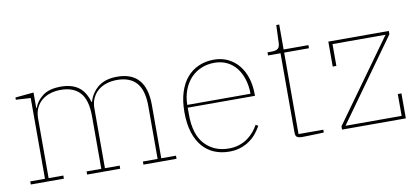

<svg xmlns="http://www.w3.org/2000/svg" viewBox="-63 -864 2386 1091"><g transform="rotate(-10 1129.5 -319.0)"><path d="M40 -18H125V-484L40 -489V-502L146 -512V-423H149Q162 -461 199 -489.5Q236 -518 304 -518Q367 -518 405.5 -490Q444 -462 461 -402H464Q479 -453 519.5 -485.5Q560 -518 629 -518Q796 -518 796 -325V-18H881V0H690V-18H775V-322Q775 -415 737 -457.5Q699 -500 625 -500Q594 -500 566 -491.5Q538 -483 517 -466Q496 -449 483.5 -423Q471 -397 471 -363V-18H556V0H365V-18H450V-322Q450 -415 412 -457.5Q374 -500 300 -500Q269 -500 241 -491.5Q213 -483 192 -466Q171 -449 158.5 -423Q146 -397 146 -363V-18H231V0H40Z M1185 12Q1138 12 1099 -4Q1060 -20 1031.5 -52.5Q1003 -85 987 -135Q971 -185 971 -253Q971 -317 986.5 -366.5Q1002 -416 1030.5 -449.5Q1059 -483 1099 -500.5Q1139 -518 1187 -518Q1232 -518 1268 -500.5Q1304 -483 1329.5 -452Q1355 -421 1368.5 -378Q1382 -335 1382 -284V-275H994V-234Q994 -120 1047 -63Q1100 -6 1185 -6Q1218 -6 1245 -15Q1272 -24 1293 -39Q1314 -54 1330 -73Q1346 -92 1357 -112L1371 -104Q1360 -84 1344 -63.5Q1328 -43 1305 -26Q1282 -9 1252 1.5Q1222 12 1185 12ZM1359 -291Q1359 -336 1347 -374.5Q1335 -413 1313 -441Q1291 -469 1259 -484.5Q1227 -500 1187 -500Q1145 -500 1110 -485Q1075 -470 1049.5 -442.5Q1024 -415 1009.5 -376.5Q995 -338 994 -291Z M1607 2Q1584 2 1575.5 -5Q1567 -12 1567 -29V-488H1495V-506H1518Q1544 -506 1555 -515Q1566 -524 1567 -547L1571 -650H1588V-506H1731V-488H1588V-18H1731V-2Q1720 -1 1703 -0.5Q1686 0 1668 0.5Q1650 1 1633.5 1.5Q1617 2 1607 2Z M1836 -19 2173 -488H1867V-362H1846V-506H2195V-487L1859 -18H2183V-144H2204V0H1836Z"/></g></svg>

Font: IBM Plex Serif Thin
Style: Regular
Weight: 100
Designer: Mike Abbink, Paul van der Laan, Pieter van Rosmalen
Foundry: Bold Monday
Version: Version 3.001